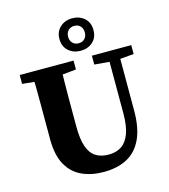

<svg xmlns="http://www.w3.org/2000/svg" viewBox="-131 -1002 992 1124"><g transform="rotate(-15 365.5 -440.5)"><path d="M358.5 18.5Q285.1 18.5 227.3 -7.7Q169.4 -33.9 136.4 -92.9Q103.5 -151.9 103.5 -248.5V-357.2Q103.5 -407 103.5 -456.8Q103.5 -506.5 103 -557.1Q102.5 -607.7 100.5 -657.3H274.1Q273.1 -608.7 272.1 -558.6Q271.1 -508.5 271.1 -458.3Q271.1 -408 271.1 -357.2V-280.3Q271.1 -203.8 287 -158.2Q302.9 -112.6 334.6 -92.4Q366.3 -72.3 413.7 -72.3Q458.7 -72.3 490.7 -93.7Q522.7 -115 539.9 -161.5Q557.1 -207.9 557.1 -283.1V-657.3H622.3V-283.2Q622.3 -177.5 590.9 -110.8Q559.6 -44.1 500.6 -12.8Q441.7 18.5 358.5 18.5ZM29.1 -603.5V-657.3H355.3V-603.5L206.6 -588.5H177.8ZM466.5 -603.5V-657.3H705V-603.5L602.1 -594.5H572.9ZM411.2 -701.8Q367.8 -701.8 338 -728.2Q308.1 -754.7 308.1 -800.1Q308.1 -845.5 338 -872.2Q367.8 -898.8 411.2 -898.8Q454.6 -898.8 484.4 -872.7Q514.3 -846.5 514.3 -800.1Q514.3 -753.6 484.4 -727.7Q454.6 -701.8 411.2 -701.8ZM411.2 -747.4Q434.8 -747.4 448.3 -762.2Q461.8 -777 461.8 -800.1Q461.8 -822.8 448.4 -837.7Q435.1 -852.6 411.2 -852.6Q388.3 -852.6 374.5 -837.7Q360.6 -822.8 360.6 -800.1Q360.6 -777 374.5 -762.2Q388.3 -747.4 411.2 -747.4Z"/></g></svg>

Font: Source Serif 4 Variable
Style: Regular
Weight: 400
Designer: Frank Grießhammer
Foundry: Adobe
Version: Version 4.005;hotconv 1.1.0;makeotfexe 2.6.0